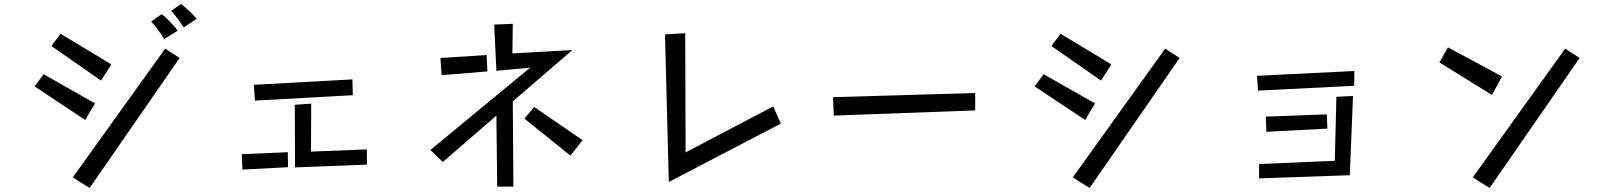

<svg xmlns="http://www.w3.org/2000/svg" viewBox="-20 -885 8040 960"><path d="M899 -748Q887 -766 868 -791.5Q849 -817 836 -831L885 -865Q905 -850 926 -830.5Q947 -811 963 -791ZM801 -690Q788 -712 769 -737Q750 -762 736 -778L788 -814Q807 -801 829.5 -777Q852 -753 869 -732ZM283 -716 537 -563 485 -482 237 -655ZM806 -642 878 -595 428 55 344 2ZM198 -514 455 -368 406 -285 153 -453Z M1249 -461 1742 -488 1744 -409 1255 -382ZM1454 -361 1536 -367 1535 -127 1814 -138 1815 -62 1455 -48ZM1189 -114 1419 -124 1420 -49 1192 -37Z M2462 -307 2194 -75 2132 -135 2631 -547 2462 -531 2451 -762 2544 -766 2542 -618 2842 -635 2544 -378 2547 48H2466ZM2182 -595 2413 -610 2417 -528 2188 -509ZM2651 -350 2893 -184 2832 -107 2602 -292Z M3305 -713 3406 -719 3408 -123 3846 -353 3884 -267 3324 25Z M4145 -399 4856 -420V-333L4149 -307Z M5283 -716 5537 -563 5485 -482 5237 -655ZM5806 -642 5878 -595 5428 55 5344 2ZM5198 -514 5455 -368 5406 -285 5153 -453Z M6265 -506 6752 -530 6751 -456 6270 -432ZM6276 -65 6654 -81 6662 -401 6745 -405 6729 -9 6275 7ZM6309 -302 6614 -313 6617 -242 6312 -226Z M7220 -648 7490 -503 7440 -410 7177 -573ZM7806 -642 7878 -595 7428 55 7344 2Z"/></svg>

Font: Moralerspace Krypton JPDOC
Style: Regular
Weight: 400
Version: v0.0.6; ttfautohint (v1.8.4.7-5d5b-dirty) -l 6 -r 45 -G 200 